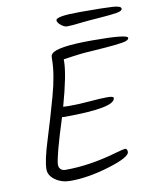

<svg xmlns="http://www.w3.org/2000/svg" viewBox="-92 -925 795 983"><g transform="rotate(-10 306.0 -433.5)"><path d="M216 -669Q243 -701 427.5 -701Q612 -701 612 -682Q612 -668 576.5 -662.5Q541 -657 489 -653Q424 -648 413.5 -647.5Q403 -647 382.5 -645.5Q362 -644 317.5 -638Q273 -632 268 -631V-621Q268 -553 223 -392L254 -391Q306 -391 362.5 -396Q419 -401 452.5 -401Q486 -401 486 -392Q486 -340 218 -340Q211 -340 208 -341Q145 -143 145 -104Q145 -89 154.5 -80.5Q164 -72 178 -72Q305 -72 443 -112Q490 -125 497 -125Q509 -125 509 -107Q509 -80 398.5 -46Q288 -12 195 -12Q149 -12 116 -35.5Q83 -59 83 -91Q83 -137 114.5 -237.5Q146 -338 177.5 -451Q209 -564 209 -641Q209 -661 212.5 -664.5Q216 -668 216 -669ZM266 -834Q266 -855 392.5 -855Q519 -855 562 -852Q605 -849 605 -835Q605 -823 576.5 -818Q548 -813 485.5 -808.5Q423 -804 392.5 -800.5Q362 -797 345.5 -795.5Q329 -794 314.5 -794Q300 -794 283 -808Q266 -822 266 -834Z"/></g></svg>

Font: Kalam Light
Style: Regular
Weight: 300
Version: Version 2.001;PS 1.0;hotconv 1.0.79;makeotf.lib2.5.61930; tt